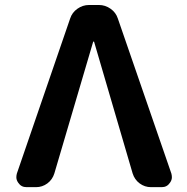

<svg xmlns="http://www.w3.org/2000/svg" viewBox="-20 -775 754 774"><path d="M359.4 -606.4Q359.4 -607.4 357.4 -607.4Q355.5 -607.4 355.5 -606.4L199.2 -76.2Q191.4 -50.8 170.9 -35.6Q150.4 -20.5 125 -20.5H86.9Q65.4 -20.5 53.7 -38.1Q45.9 -48.8 45.9 -60.5Q45.9 -67.4 47.9 -75.2L262.7 -700.2Q270.5 -724.6 292 -739.7Q313.5 -754.9 338.9 -754.9H378.9Q404.3 -754.9 425.8 -739.7Q447.3 -724.6 455.1 -700.2L670.9 -75.2Q672.9 -67.4 672.9 -60.5Q672.9 -48.8 665 -38.1Q653.3 -20.5 631.8 -20.5H588.9Q563.5 -20.5 543 -35.6Q522.5 -50.8 514.6 -76.2Z"/></svg>

Font: Gen Jyuu Gothic Bold
Style: Bold
Weight: 700
Designer: [Source Han Sans]
Ryoko NISHIZUKA  (kana & ideographs); Paul D. Hunt (Latin, Greek & Cyrillic); Wenlong ZHANG  (bopomofo
Version: Version 1.002.20150607